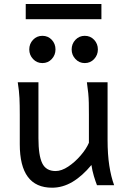

<svg xmlns="http://www.w3.org/2000/svg" viewBox="-20 -896 619 929"><path d="M532.2 0H449.2Q442.4 -17.1 434.3 -43.7Q426.3 -70.3 422.4 -97.7Q377.9 -43.9 330.6 -15.9Q283.2 12.2 231.9 12.2Q75.7 12.2 75.7 -197.8Q75.7 -201.2 75.7 -222.2Q75.7 -243.2 75.7 -269.8Q75.7 -296.4 75.7 -317.4Q75.7 -338.4 75.7 -341.8Q75.7 -388.2 74.2 -421.1Q72.8 -454.1 65.9 -498H166V-227.1Q166 -144 184.3 -106.2Q202.6 -68.4 249 -68.4Q277.8 -68.4 310.3 -90.1Q342.8 -111.8 370.1 -143.6Q397.5 -175.3 410.2 -205.1V-341.8Q410.2 -374 409.7 -397.9Q409.2 -421.9 407 -445.1Q404.8 -468.3 400.4 -498H500.5V-219.7Q500.5 -148.9 508.8 -95Q517.1 -41 532.2 0ZM326.7 -656.7Q326.7 -684.1 345 -703.4Q363.3 -722.7 390.1 -722.7Q417.5 -722.7 435.5 -703.4Q453.6 -684.1 453.6 -656.7Q453.6 -629.9 435.5 -610.4Q417.5 -590.8 390.1 -590.8Q363.3 -590.8 345 -610.4Q326.7 -629.9 326.7 -656.7ZM121.6 -656.7Q121.6 -684.1 139.9 -703.4Q158.2 -722.7 185.1 -722.7Q212.4 -722.7 230.5 -703.4Q248.5 -684.1 248.5 -656.7Q248.5 -629.9 230.5 -610.4Q212.4 -590.8 185.1 -590.8Q158.2 -590.8 139.9 -610.4Q121.6 -629.9 121.6 -656.7ZM104.5 -803.2V-876.5H470.7V-803.2Z"/></svg>

Font: Andika LitF DSA DSG
Style: Regular
Weight: 400
Designer: Victor Gaultney, Annie Olsen, Julie Remington, Don Collingsworth, Eric Hays, Becca Hirsbrunner
Foundry: SIL International
Version: Version 6.200 ; LitF DSA DSG; ttfautohint (v1.8.3.10-c5d8)